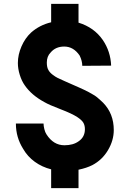

<svg xmlns="http://www.w3.org/2000/svg" viewBox="-20 -873 673 997"><path d="M515.6 -339.4Q570.8 -282.7 570.8 -197.8Q570.8 -144 540.8 -93.3Q510.7 -42.5 459.5 -15.6Q429.7 -0.5 387.7 8.3V104H245.6V6.3Q198.7 -5.4 160.9 -32.7Q123 -60.1 100.1 -100.1Q62.5 -159.7 62.5 -231.4H206.1Q206.1 -219.7 210.2 -202.6Q214.4 -185.5 221.7 -174.8Q257.8 -118.7 314.5 -118.7Q360.4 -118.7 388.7 -139.6Q420.9 -161.6 420.9 -202.1Q420.9 -221.2 413.3 -234.9Q405.8 -248.5 383.3 -263.7Q355 -282.7 294.7 -305.7Q234.4 -328.6 210.4 -342.8Q143.6 -378.9 108.4 -430.2Q92.8 -452.1 82.8 -483.9Q72.8 -515.6 72.8 -545.9Q72.8 -588.9 91.6 -632.1Q110.4 -675.3 141.6 -704.1Q186 -743.2 245.6 -757.3V-853H387.7V-755.4Q468.8 -730.5 513.7 -665.5Q554.2 -606 557.1 -532.2L407.2 -531.2Q407.2 -556.6 393.6 -584.5Q361.8 -631.3 313.5 -631.3Q268.6 -631.3 242.7 -600.1Q223.1 -580.6 223.1 -547.9Q223.1 -523.4 231.4 -509.3Q238.3 -496.6 252.9 -485.4Q267.6 -474.1 280 -468Q292.5 -461.9 316.9 -451.2Q327.6 -446.3 354 -434.8Q380.4 -423.3 387.9 -419.9Q395.5 -416.5 414.6 -407.7Q433.6 -398.9 440.2 -395Q446.8 -391.1 460.4 -383.5Q474.1 -376 481.2 -370.1Q488.3 -364.3 497.6 -356.2Q506.8 -348.1 515.6 -339.4Z"/></svg>

Font: Manrope3 ExtraBold
Style: Bold
Weight: 800
Width: 4
Designer: Mikhail Sharanda
Foundry: Mikhail Sharanda
Version: Version 3.000;PS 003.000;hotconv 1.0.88;makeotf.lib2.5.64775